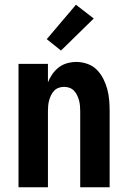

<svg xmlns="http://www.w3.org/2000/svg" viewBox="-20 -789 540 809"><path d="M58 0V-520H182V-442Q189 -460 200.5 -476.5Q212 -493 227.5 -505Q243 -517 262.5 -522.5Q282 -528 302 -528Q325 -528 348 -520Q371 -512 387.5 -495.5Q404 -479 415 -457.5Q426 -436 432 -413.5Q438 -391 440 -367.5Q442 -344 442 -320V0H318V-320Q318 -332 317 -343.5Q316 -355 313 -366Q310 -377 305 -387.5Q300 -398 292 -406.5Q284 -415 273 -419Q262 -423 250 -423Q238 -423 227 -419Q216 -415 208 -406.5Q200 -398 195 -387.5Q190 -377 187 -366Q184 -355 183 -343.5Q182 -332 182 -320V0ZM237 -576 177 -624 300 -769 375 -711Z"/></svg>

Font: Iosevka SS18 Extrabold
Style: Regular
Weight: 800
Monospace: yes
Designer: Belleve Invis
Foundry: Belleve Invis
Version: Version 25.1.1; ttfautohint (v1.8.4)